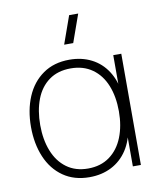

<svg xmlns="http://www.w3.org/2000/svg" viewBox="-86 -834 769 918"><g transform="rotate(-10 298.0 -375.0)"><path d="M308.5 -630H264.5L312.5 -765H356.5ZM275 15Q200.5 15 147.5 -22Q94.5 -59 67.2 -123.8Q40 -188.5 40 -270Q40 -351.5 67.2 -416Q94.5 -480.5 147.8 -517.8Q201 -555 276 -555Q336 -555 383 -531Q430 -507 459.2 -461.8Q488.5 -416.5 497 -355L487 -328V-540H526V0H487V-214L497 -187Q488.5 -124.5 458.8 -79Q429 -33.5 381.8 -9.2Q334.5 15 275 15ZM275 -27Q336.5 -27 379.8 -58.5Q423 -90 445 -145.2Q467 -200.5 467 -271Q467 -342.5 445 -397Q423 -451.5 379.8 -482.2Q336.5 -513 275 -513Q212.5 -513 169.8 -482Q127 -451 106 -396.2Q85 -341.5 85 -271Q85 -200.5 106.8 -145.2Q128.5 -90 171.2 -58.5Q214 -27 275 -27Z"/></g></svg>

Font: Manrope
Style: Regular
Weight: 400
Designer: Mikhail Sharanda
Foundry: Mikhail Sharanda
Version: Version 4.503